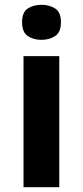

<svg xmlns="http://www.w3.org/2000/svg" viewBox="-20 -780 345 800"><path d="M227 -546V0H78V-546ZM153 -760Q186 -760 210 -744.5Q234 -729 234 -687Q234 -646 210 -630Q186 -614 153 -614Q119 -614 95.5 -630Q72 -646 72 -687Q72 -729 95.5 -744.5Q119 -760 153 -760Z"/></svg>

Font: Noto Sans Devanagari
Style: Bold
Weight: 700
Version: Version 2.003